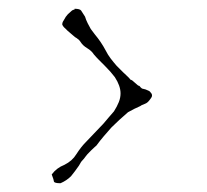

<svg xmlns="http://www.w3.org/2000/svg" viewBox="-20 -538 472 438"><path d="M118 -120Q104 -120 103 -124Q103 -127 98 -140Q109 -155 127 -162Q145 -171 154 -186Q165 -203 175 -213L216 -256Q221 -262 227 -269Q233 -276 240 -284Q247 -295 251 -305Q255 -315 255 -325Q255 -342 242 -362Q233 -374 219 -388Q212 -395 205.5 -401.5Q199 -408 194 -414Q189 -422 179 -428Q169 -434 164 -442Q161 -447 155 -451Q151 -453 148 -456Q145 -459 141 -462Q137 -465 134 -468Q131 -471 129 -473Q124 -477 122 -482Q122 -487 125 -491Q127 -494 128.5 -497Q130 -500 132 -502Q134 -505 137 -507.5Q140 -510 142 -512Q146 -516 150 -516V-518Q162 -518 165 -514L174 -500Q176 -493 180 -485L187 -472Q192 -465 196 -460Q211 -442 221 -423Q226 -413 232.5 -404.5Q239 -396 246 -388Q250 -384 254 -380Q258 -376 262 -372Q266 -368 270 -364.5Q274 -361 278 -356Q281 -356 288 -349Q295 -342 298 -342Q301 -338 304 -336L312 -334L319 -331Q322 -330 326 -324Q328 -319 325 -315Q321 -309 318 -306Q314 -302 308 -300Q305 -299 303 -298Q301 -297 300 -296Q286 -290 272 -282Q251 -264 234 -247Q226 -238 217 -227.5Q208 -217 200 -206Q199 -205 196 -202.5Q193 -200 188 -195Q177 -184 176 -182Q174 -179 171.5 -176Q169 -173 167 -171Q165 -169 163.5 -166Q162 -163 160 -160Q151 -147 142 -136Q132 -126 118 -120Z"/></svg>

Font: Estonia
Style: Regular
Weight: 400
Designer: Robert E. Leuschke
Foundry: Robert E. Leuschke
Version: Version 1.014; ttfautohint (v1.8.3)